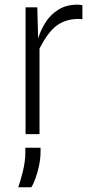

<svg xmlns="http://www.w3.org/2000/svg" viewBox="-20 -577 392 826"><path d="M90 0V-545.5H140.5L144 -411.5Q154.5 -446.5 175.5 -480Q196.5 -513.5 230.8 -535.2Q265 -557 314.5 -557Q323.5 -557 334.5 -554.5V-493.5Q331 -495 326.5 -495.2Q322 -495.5 317.5 -495.5Q264 -495.5 225.2 -467.8Q186.5 -440 150 -368V0ZM58.5 228.5Q68 202.5 78.5 160Q89 117.5 89 78.5V58.5H154.5V75Q154.5 104.5 148 135.5Q141.5 166.5 132.2 191.5Q123 216.5 114.5 228.5Z"/></svg>

Font: Spline Sans Light
Style: Regular
Weight: 300
Designer: Eben Sorkin, Mirko Velimirovic
Foundry: Sorkin Type
Version: Version 1.000; ttfautohint (v1.8.3)